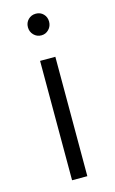

<svg xmlns="http://www.w3.org/2000/svg" viewBox="-113 -768 489 814"><g transform="rotate(-15 131.0 -361.0)"><path d="M98 -524H165V0H98ZM178 -675Q178 -655 164.5 -641Q151 -627 132 -627Q112 -627 98.5 -641Q85 -655 85 -675Q85 -695 98.5 -708.5Q112 -722 132 -722Q152 -722 165 -708.5Q178 -695 178 -675Z"/></g></svg>

Font: Gontserrat Light
Style: Regular
Weight: 300
Designer: Julieta Ulanovsky
Foundry: Julieta Ulanovsky
Version: Version 6.001